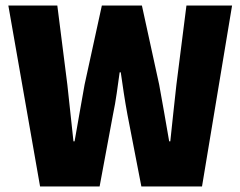

<svg xmlns="http://www.w3.org/2000/svg" viewBox="-20 -670 864 690"><path d="M124 0 10 -650H186L222 -366Q227 -315 233 -264Q239 -213 244 -162H248Q257 -213 266 -264.5Q275 -316 284 -366L346 -650H490L552 -366Q561 -317 570 -265.5Q579 -214 588 -162H592Q597 -214 603 -265.5Q609 -317 614 -366L650 -650H814L706 0H488L438 -258Q431 -296 425 -335Q419 -374 414 -410H410Q405 -374 399.5 -335Q394 -296 386 -258L338 0Z"/></svg>

Font: Assistant ExtraBold
Style: Regular
Weight: 800
Designer: Hebrew By Ben Nathan, Latin by Paul Hunt
Version: Version 3.000